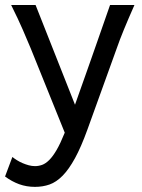

<svg xmlns="http://www.w3.org/2000/svg" viewBox="-30 -518 567 768"><path d="M319.8 0Q294.4 70.3 270 114.7Q245.6 159.2 220.5 184.8Q195.3 210.4 168.2 220Q141.1 229.5 109.9 229.5Q76.2 229.5 46.6 218.8Q17.1 208 -9.8 188L19.5 109.9Q27.3 116.2 37.8 122.8Q48.3 129.4 60.3 134.5Q72.3 139.6 85 143.1Q97.7 146.5 109.9 146.5Q124.5 146.5 138.7 141.4Q152.8 136.2 167.2 121.8Q181.6 107.4 196.8 81.3Q211.9 55.2 229 12.7L92.8 -324.7Q79.1 -357.9 61 -399.4Q43 -440.9 14.6 -498H112.3L270 -99.1Q279.3 -125.5 290.3 -156.5Q301.3 -187.5 313 -220.5Q324.7 -253.4 336.4 -286.9Q348.1 -320.3 358.9 -351.1Q384.3 -423.3 410.2 -498H507.8Q495.1 -469.7 484.9 -445.6Q474.6 -421.4 465.8 -400.1Q457 -378.9 450 -360.4Q442.9 -341.8 437 -324.7Z"/></svg>

Font: Andika New Basic
Style: Regular
Weight: 400
Designer: Victor Gaultney, Annie Olsen, Julie Remington, Don Collingsworth, Eric Hays
Foundry: SIL International
Version: Version 5.500; ttfautohint (v1.8.3)